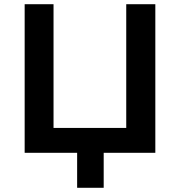

<svg xmlns="http://www.w3.org/2000/svg" viewBox="-20 -725 854 911"><path d="M346 166V0H97V-705H234V-118H579V-705H717V0H472V166Z"/></svg>

Font: Nunito Sans 7pt
Style: Bold
Weight: 700
Designer: Vernon Adams
Foundry: Vernon Adams
Version: Version 3.101;gftools[0.9.27]